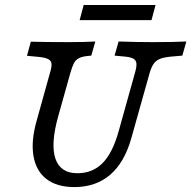

<svg xmlns="http://www.w3.org/2000/svg" viewBox="-20 -737 765 768"><path d="M127 -255.6 179.8 -445.2Q187.2 -468.8 186 -481.8Q184.9 -494.7 171.9 -501Q159 -507.4 129.7 -509.9L87.9 -513.8L103.3 -570.2Q165.3 -568.5 252 -568.5H255.7H254.9Q318.3 -568.5 361.3 -571L345.1 -514.5L328.9 -512.9Q306.7 -510.5 294.5 -503.7Q282.2 -496.9 275.4 -483.6Q268.6 -470.3 261.4 -445.2L212.2 -269.4Q182 -160.4 201.7 -102.3Q221.5 -44.1 289.5 -44.1Q350.5 -44.1 390.6 -84.9Q430.6 -125.7 454.4 -211.3L519.7 -445.2Q526.9 -469.4 525.7 -482.7Q524.5 -496 514 -502Q503.6 -508.1 481 -510.5L438.3 -514.5L454.4 -571Q531.1 -568.5 589.5 -568.5Q676.7 -568.5 725.4 -571L709.3 -514.5L665.9 -510.7Q637 -508.2 620.6 -501.8Q604.2 -495.3 595 -482.4Q585.8 -469.5 578.6 -445.2L505.2 -183.9Q477.8 -86.9 420.5 -37.8Q363.1 11.3 277.2 11.3Q207.8 11.3 166 -20.8Q124.3 -52.8 113.9 -112.9Q103.5 -173 127 -255.6ZM314.7 -716.9H602.2L586 -656.5H298.6Z"/></svg>

Font: Playfair Micro SmCond SmLight
Style: Italic
Weight: 360
Width: 4
Italic angle: -15.6°
Designer: Claus Eggers Sørensen
Foundry: Claus Eggers Sørensen
Version: Version 2.203;Glyphs 3.3 (3326)